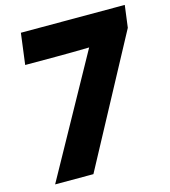

<svg xmlns="http://www.w3.org/2000/svg" viewBox="-115 -872 853 964"><g transform="rotate(-15 311.5 -390.0)"><path d="M62 -618 83 -780H623L608 -665L251 0H52L395 -620Q310 -618 224 -618Z"/></g></svg>

Font: Tanohe Sans ExtraBold
Style: Italic
Weight: 800
Designer: Village Type and Design LLC & Cristiano Sobral
Foundry: Cooper Hewitt Smithsonian Design Museum
Version: Version 1.00;September 29, 2021;FontCreator 13.0.0.2655 64-b